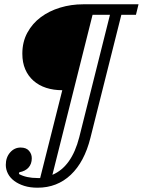

<svg xmlns="http://www.w3.org/2000/svg" viewBox="-20 -718 665 894"><path d="M155 156Q120 156 93 147.5Q66 139 46.5 124.5Q27 110 17 90.5Q7 71 7 50Q7 15 27 -8Q47 -31 76 -31Q102 -31 115 -16Q128 -1 128 19Q128 45 113 62Q98 79 70 84L68 92Q102 111 155 111H167L270 -298Q229 -298 195 -309Q161 -320 136 -342Q111 -364 97.5 -395.5Q84 -427 84 -468Q84 -523 107.5 -566Q131 -609 170 -638Q209 -667 260 -682.5Q311 -698 367 -698H625L613 -649H545L401 -76Q373 36 309.5 96Q246 156 155 156ZM224 96Q314 58 349 -79L492 -649H411Z"/></svg>

Font: IBM Plex Serif Medm
Style: Italic
Weight: 500
Italic angle: -14°
Designer: Mike Abbink, Paul van der Laan, Pieter van Rosmalen
Foundry: Bold Monday
Version: Version 3.001